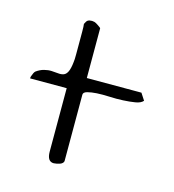

<svg xmlns="http://www.w3.org/2000/svg" viewBox="-71 -462 476 524"><g transform="rotate(15 167.0 -200.0)"><path d="M3.9 -206.1Q3.9 -210.9 5.9 -214.8Q8.8 -223.6 12.7 -227.5Q23.4 -235.4 34.7 -238.3Q45.9 -241.2 55.7 -240.7Q65.4 -240.2 74.2 -239.3Q83 -238.3 89.8 -240.7Q96.7 -243.2 101.1 -252.4Q105.5 -261.7 107.4 -280.3Q108.4 -286.1 108.4 -301.8V-366.2Q108.4 -381.8 107.4 -387.7Q111.3 -396.5 115.2 -398.9Q119.1 -401.4 127 -401.4Q127.9 -401.4 130.4 -400.9Q132.8 -400.4 133.8 -400.4Q137.7 -399.4 145.5 -394Q153.3 -388.7 153.3 -387.7V-247.1H307.6L320.3 -227.5Q313.5 -219.7 298.3 -217.3Q283.2 -214.8 264.6 -213.9Q246.1 -212.9 226.1 -213.9Q206.1 -214.8 190.4 -213.9Q174.8 -212.9 164.1 -210Q153.3 -207 153.3 -200.2V-12.7Q153.3 -9.8 150.4 -6.8Q147.5 -3.9 143.1 -2.4Q138.7 -1 133.8 0Q128.9 1 126 1Q107.4 1 107.4 -27.3V-206.1Z"/></g></svg>

Font: The Girl Next Door
Style: Regular
Weight: 400
Designer: Kimberly Geswein
Foundry: Kimberly Geswein
Version: Version 1.002 2010